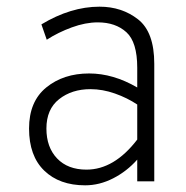

<svg xmlns="http://www.w3.org/2000/svg" viewBox="-20 -543 558 575"><path d="M391 -65Q360 -30 319 -9Q278 12 235 12Q158 12 112.5 -32Q67 -76 67 -158Q67 -239 118.5 -281Q170 -323 247 -323Q319 -323 391 -281V-340Q391 -417 358.5 -446.5Q326 -476 273 -476Q236 -476 195 -461Q154 -446 120 -424L104 -470Q192 -523 278 -523Q345 -523 393.5 -485Q442 -447 442 -352V0H391ZM391 -125V-230Q361 -250 324 -263Q287 -276 251 -276Q195 -276 157 -246Q119 -216 119 -158Q119 -102 151 -68.5Q183 -35 239 -35Q322 -35 391 -125Z"/></svg>

Font: Overpass ExtraLight
Style: Regular
Weight: 200
Designer: Delve Withrington, Thomas Jockin
Foundry: Delve Fonts
Version: Version 3.000;DELV;Overpass